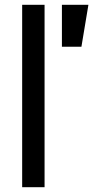

<svg xmlns="http://www.w3.org/2000/svg" viewBox="-20 -777 424 797"><path d="M72 0V-757H165V0ZM237 -583V-757H347L318 -583Z"/></svg>

Font: Pitagon Sans Text Medium
Style: Regular
Weight: 500
Designer: Travis Tran
Foundry: Pitagon
Version: Version 1.000; ttfautohint (v1.8.4.7-5d5b);gftools[0.9.26]